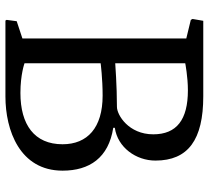

<svg xmlns="http://www.w3.org/2000/svg" viewBox="-51 -718 769 707"><g transform="rotate(90 333.5 -364.5)"><path d="M53.2 -4.4 55.7 0H335.4C459.5 0 608.4 -52.7 608.4 -210.4C608.4 -309.6 561 -379.9 450.7 -397V-402.8C522.9 -413.1 571.3 -481 571.3 -552.2C571.3 -672.9 494.6 -728.5 334.5 -728.5H56.6L49.8 -689L53.2 -682.6L121.6 -666V-62.5L58.1 -41.5ZM212.9 -404.3V-662.1C212.9 -662.1 262.7 -671.9 312.5 -671.9C420.9 -671.9 474.6 -630.4 474.6 -544.4C474.6 -453.6 403.3 -410.6 373.5 -410.6C296.4 -410.6 212.9 -404.3 212.9 -404.3ZM212.9 -70.3V-350.6C212.9 -350.6 269 -357.9 332 -357.9C450.7 -357.9 511.2 -301.8 511.2 -210.4C511.2 -106.4 439 -55.2 322.3 -55.2C253.9 -55.2 212.9 -70.3 212.9 -70.3Z"/></g></svg>

Font: Trykker
Style: Regular
Weight: 400
Designer: Magnus Gaarde
Foundry: Magnus Gaarde
Version: Version 1.001